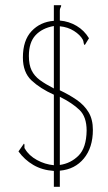

<svg xmlns="http://www.w3.org/2000/svg" viewBox="-20 -671 415 738"><path d="M187 47V-14Q142 -17 108 -37Q74 -57 51 -89L72 -119Q75 -116 74 -109Q73 -102 76 -99Q91 -73 122 -56Q153 -39 187 -36V-307Q134 -331 101 -362Q68 -393 68 -450Q68 -516 101.5 -551.5Q135 -587 187 -591V-651H215Q215 -650 215 -648Q215 -646 212.5 -641.5Q210 -637 210 -630V-592Q245 -589 274.5 -571.5Q304 -554 322 -524L306 -498Q302 -500 301.5 -506.5Q301 -513 298 -519Q288 -537 264.5 -552Q241 -567 210 -570V-324Q246 -307 275 -287Q304 -267 320.5 -239.5Q337 -212 337 -172Q337 -104 302.5 -62Q268 -20 210 -15V47ZM187 -331V-571Q142 -563 116.5 -535.5Q91 -508 91 -456Q91 -422 101.5 -400.5Q112 -379 133 -363.5Q154 -348 187 -331ZM210 -37Q252 -43 282 -73Q312 -103 313 -169Q313 -222 285.5 -248.5Q258 -275 210 -299Z"/></svg>

Font: Inconsolata Condensed ExtraLight
Style: Regular
Weight: 200
Width: 3
Monospace: yes
Designer: Raph Levien, Cyreal, Brenton Simpson
Foundry: Raph Levien, Cyreal, Google
Version: Version 3.100; ttfautohint (v1.8.4.7-5d5b)